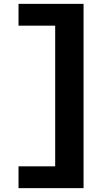

<svg xmlns="http://www.w3.org/2000/svg" viewBox="-20 -790 559 995"><path d="M266 72V-657H76V-770H413V185H76V72Z"/></svg>

Font: Mplus 1p ExtraBold
Style: Regular
Weight: 800
Version: Version 1.061